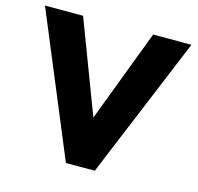

<svg xmlns="http://www.w3.org/2000/svg" viewBox="-105 -830 972 941"><g transform="rotate(15 381.5 -359.5)"><path d="M9.8 -718.8H203.1L380.9 -250L558.6 -718.8H752.9L455.1 0H308.6Z"/></g></svg>

Font: Min Sans Black
Style: Regular
Weight: 900
Designer: Jinseong-Kim, NotoSansCJK, Nunito
Foundry: Jinseong-Kim
Version: Version 1.000